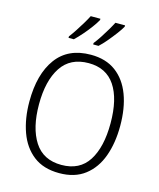

<svg xmlns="http://www.w3.org/2000/svg" viewBox="-137 -1044 955 1151"><g transform="rotate(15 340.5 -469.0)"><path d="M622 -358Q622 -252 592 -169Q562 -86 499.5 -38Q437 10 341 10Q243 10 180.5 -38.5Q118 -87 88 -170.5Q58 -254 58 -359Q58 -529 130 -627Q202 -725 343 -725Q436 -725 498 -679Q560 -633 591 -550.5Q622 -468 622 -358ZM118 -358Q118 -212 173 -126.5Q228 -41 341 -41Q454 -41 508 -125.5Q562 -210 562 -358Q562 -509 507 -591Q452 -673 343 -673Q229 -673 173.5 -588.5Q118 -504 118 -358ZM494 -940Q483 -920 462 -892Q441 -864 417 -835.5Q393 -807 372 -788H339V-797Q355 -817 373 -844.5Q391 -872 407.5 -900Q424 -928 434 -948H494ZM341 -940Q330 -920 309.5 -892Q289 -864 264.5 -836Q240 -808 219 -788H186V-797Q202 -818 220 -845.5Q238 -873 254.5 -900.5Q271 -928 281 -948H341Z"/></g></svg>

Font: Noto Sans Arabic UI SmCn Lt
Style: Regular
Weight: 300
Width: 4
Designer: Monotype Design Team, Nadine Chahine and Nizar Qandah
Foundry: Monotype Imaging Inc.
Version: Version 2.010; ttfautohint (v1.8.4.7-5d5b)